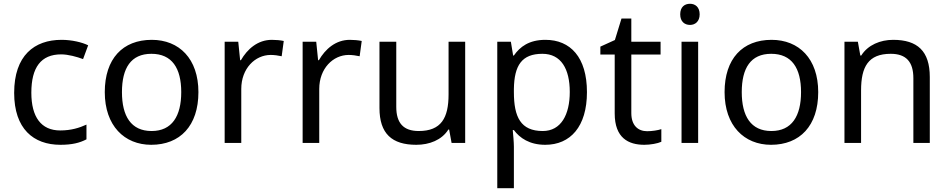

<svg xmlns="http://www.w3.org/2000/svg" viewBox="-20 -757 5026 1017"><path d="M300 10C361 10 402 0 438 -19V-97C401 -80 357 -66 299 -66C198 -66 146 -137 146 -266C146 -400 197 -469 304 -469C341 -469 388 -456 420 -444L447 -517C415 -533 360 -546 306 -546C162 -546 55 -463 55 -265C55 -75 157 10 300 10Z M1031 -269C1031 -446 929 -546 784 -546C630 -546 535 -446 535 -269C535 -91 639 10 781 10C934 10 1031 -91 1031 -269ZM626 -269C626 -396 673 -472 782 -472C891 -472 940 -396 940 -269C940 -142 891 -63 783 -63C674 -63 626 -142 626 -269Z M1420 -546C1345 -546 1290 -497 1256 -438H1252L1242 -536H1170V0H1258V-286C1258 -394 1331 -466 1414 -466C1432 -466 1455 -463 1472 -459L1483 -540C1465 -544 1440 -546 1420 -546Z M1833 -546C1758 -546 1703 -497 1669 -438H1665L1655 -536H1583V0H1671V-286C1671 -394 1744 -466 1827 -466C1845 -466 1868 -463 1885 -459L1896 -540C1878 -544 1853 -546 1833 -546Z M2444 -536H2356V-257C2356 -132 2317 -63 2198 -63C2117 -63 2079 -105 2079 -191V-536H1990V-185C1990 -49 2056 10 2185 10C2254 10 2320 -15 2355 -71H2359L2372 0H2444Z M2869 -546C2782 -546 2734 -509 2702 -463H2698L2686 -536H2614V240H2702V20C2702 -5 2698 -45 2696 -68H2702C2733 -26 2785 10 2868 10C3001 10 3089 -86 3089 -269C3089 -454 3001 -546 2869 -546ZM2853 -472C2952 -472 2998 -392 2998 -270C2998 -150 2952 -63 2855 -63C2738 -63 2702 -137 2702 -269V-286C2704 -411 2744 -472 2853 -472Z M3408 -62C3359 -62 3324 -93 3324 -158V-468H3479V-536H3324V-659H3272L3237 -545L3160 -510V-468H3236V-156C3236 -26 3309 10 3393 10C3425 10 3464 3 3483 -6V-73C3466 -67 3434 -62 3408 -62Z M3635 -737C3606 -737 3583 -720 3583 -681C3583 -643 3606 -625 3635 -625C3662 -625 3686 -643 3686 -681C3686 -720 3662 -737 3635 -737ZM3678 -536H3590V0H3678Z M4314 -269C4314 -446 4212 -546 4067 -546C3913 -546 3818 -446 3818 -269C3818 -91 3922 10 4064 10C4217 10 4314 -91 4314 -269ZM3909 -269C3909 -396 3956 -472 4065 -472C4174 -472 4223 -396 4223 -269C4223 -142 4174 -63 4066 -63C3957 -63 3909 -142 3909 -269Z M4711 -546C4643 -546 4577 -519 4542 -463H4537L4524 -536H4453V0H4541V-278C4541 -403 4579 -472 4698 -472C4780 -472 4818 -429 4818 -343V0H4905V-349C4905 -487 4839 -546 4711 -546Z"/></svg>

Font: Noto Sans Nandinagari
Style: Regular
Weight: 400
Designer: Ek Type
Foundry: Ek Type
Version: Version 1.002